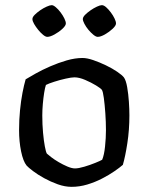

<svg xmlns="http://www.w3.org/2000/svg" viewBox="-20 -725 576 745"><path d="M257.8 0Q231.9 0 204.1 -9.9Q176.3 -19.9 151.2 -33.7Q126.2 -47.5 107.9 -61.4Q89.6 -75.4 83.2 -82.6Q69.8 -99.1 61.9 -137.4Q54 -175.7 54 -220.3Q54 -260.5 57.7 -297.3Q61.3 -334.2 67.3 -365.2Q73.3 -396.2 79.5 -417.2Q94 -426.2 119.2 -440.2Q144.5 -454.3 175.3 -467.7Q206.1 -481.1 238.7 -490.6Q271.3 -500 300.2 -500Q318 -500 342 -491.7Q366 -483.5 391 -471.5Q415.9 -459.5 434.8 -446.6Q453.7 -433.7 460.9 -424.5Q468.9 -413.1 473.5 -386.7Q478.1 -360.2 480.1 -330.4Q482.1 -300.6 482.1 -277.5Q482.1 -221.3 474.1 -169.3Q466.1 -117.3 456.7 -85.4Q444.5 -74.6 423.4 -60.2Q402.4 -45.7 375.5 -31.9Q348.7 -18.1 318.5 -9Q288.3 0 257.8 0ZM270.9 -71.5Q284.9 -71.5 307.3 -78.2Q329.6 -84.8 349.5 -92.9Q369.5 -101 376.5 -105.2Q384.2 -123.6 387.6 -156.6Q391.1 -189.6 391.1 -219.7Q391.1 -252.3 388.7 -285.9Q386.3 -319.5 382.9 -344.8Q379.5 -370 375.3 -376.3Q371.4 -382 352.6 -393.5Q333.8 -404.9 310.5 -414.9Q287.2 -424.9 268.8 -424.9Q256.9 -424.9 234.5 -419.8Q212 -414.8 190.4 -407.8Q168.7 -400.9 158.2 -395.4Q154.5 -385 151.3 -364.5Q148.1 -344.1 146.1 -321Q144.1 -297.9 144.1 -277.3Q144.1 -241.7 147 -210.1Q149.9 -178.5 154 -156.8Q158.1 -135.1 161.8 -129Q165.7 -125.1 178.4 -115.4Q191 -105.6 207.7 -95.9Q224.4 -86.1 241.6 -78.8Q258.8 -71.5 270.9 -71.5ZM359.1 -582Q352.4 -582 342.5 -590Q332.6 -598.1 323.1 -609.4Q313.7 -620.7 307.5 -632.6Q301.4 -644.4 301.4 -651Q301.4 -658.7 310.3 -667.6Q319.2 -676.5 331.6 -685.1Q343.9 -693.6 356.2 -699.3Q368.6 -705 375.2 -705Q382.8 -705 391.9 -696.9Q400.9 -688.9 409.9 -677Q418.8 -665.2 424.4 -653.4Q430.1 -641.6 430.1 -634Q430.1 -625.5 416.9 -613.2Q403.7 -600.9 387.1 -591.4Q370.4 -582 359.1 -582ZM163.5 -582Q156.8 -582 147.4 -589.7Q138 -597.3 128.4 -609Q118.9 -620.7 112.3 -632.1Q105.8 -643.5 105.8 -651.1Q105.8 -658.7 114.7 -667.6Q123.6 -676.5 136 -685.1Q148.3 -693.6 161.1 -699.3Q173.9 -705 180.6 -705Q187.2 -705 196.6 -696.9Q206.1 -688.9 215 -677.1Q224 -665.2 229.7 -653.4Q235.5 -641.6 235.5 -634Q235.5 -625.5 222.2 -613.2Q209 -600.9 191.9 -591.5Q174.8 -582 163.5 -582Z"/></svg>

Font: Texturina Medium
Style: Regular
Weight: 500
Designer: Guillermo Torres Carreño
Foundry: Omnibus-Type
Version: Version 1.003